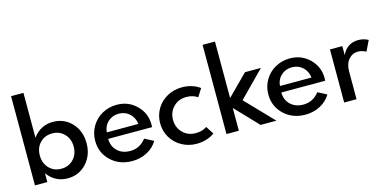

<svg xmlns="http://www.w3.org/2000/svg" viewBox="-74 -1197 3268 1625"><g transform="rotate(-15 1559.5 -384.0)"><path d="M71.8 0V-781.7H180.2V-388.2Q210.9 -432.1 256.1 -456.1Q301.3 -480 355.5 -480Q455.6 -480 521 -409.7Q586.4 -339.4 586.4 -232.9Q586.4 -127 521 -56.2Q455.6 14.6 355.5 14.6Q301.3 14.6 256.1 -9.3Q210.9 -33.2 180.2 -77.1V0ZM176.8 -232.9Q176.8 -165.5 218.5 -121.8Q260.3 -78.1 325.2 -78.1Q389.6 -78.1 431.6 -121.8Q473.6 -165.5 473.6 -232.9Q473.6 -300.3 431.6 -343.8Q389.6 -387.2 325.2 -387.2Q260.3 -387.2 218.5 -344Q176.8 -300.8 176.8 -232.9Z M661.6 -231.4Q661.6 -300.8 695.6 -358.2Q729.5 -415.5 787.8 -447.8Q846.2 -480 916 -480Q1017.6 -480 1087.6 -410.9Q1157.7 -341.8 1157.7 -242.7Q1157.7 -236.3 1156.7 -219.7H772.5Q772.5 -154.3 815.4 -113.3Q858.4 -72.3 927.7 -72.3Q1012.2 -72.3 1066.4 -143.1L1144.5 -102.5Q1111.3 -47.4 1052.5 -16.4Q993.7 14.6 922.4 14.6Q810.1 14.6 735.8 -55.9Q661.6 -126.5 661.6 -231.4ZM775.4 -275.9H1051.8Q1044.9 -332.5 1006.6 -367.7Q968.3 -402.8 913.1 -402.8Q856.9 -402.8 818.1 -367.2Q779.3 -331.5 775.4 -275.9Z M1487.3 -480Q1532.7 -480 1574.2 -466.8Q1615.7 -453.6 1643.6 -431.6L1599.6 -362.8Q1558.1 -391.1 1502.9 -391.1Q1432.6 -391.1 1388.2 -345.5Q1343.8 -299.8 1343.8 -232.9Q1343.8 -166 1388.2 -120.4Q1432.6 -74.7 1502.9 -74.7Q1559.1 -74.7 1599.6 -102.5L1643.6 -33.7Q1615.7 -11.7 1574.2 1.5Q1532.7 14.6 1487.3 14.6Q1416 14.6 1356.9 -18.3Q1297.9 -51.3 1264.4 -107.9Q1231 -164.6 1231 -232.9Q1231 -301.3 1264.4 -357.9Q1297.9 -414.6 1356.9 -447.3Q1416 -480 1487.3 -480Z M1750 0V-781.7H1858.4V-286.6L2036.6 -465.3H2176.3L1955.6 -241.2L2187.5 0H2048.8L1858.4 -199.7V0Z M2178.7 -231.4Q2178.7 -300.8 2212.6 -358.2Q2246.6 -415.5 2304.9 -447.8Q2363.3 -480 2433.1 -480Q2534.7 -480 2604.7 -410.9Q2674.8 -341.8 2674.8 -242.7Q2674.8 -236.3 2673.8 -219.7H2289.6Q2289.6 -154.3 2332.5 -113.3Q2375.5 -72.3 2444.8 -72.3Q2529.3 -72.3 2583.5 -143.1L2661.6 -102.5Q2628.4 -47.4 2569.6 -16.4Q2510.7 14.6 2439.5 14.6Q2327.1 14.6 2252.9 -55.9Q2178.7 -126.5 2178.7 -231.4ZM2292.5 -275.9H2568.8Q2562 -332.5 2523.7 -367.7Q2485.4 -402.8 2430.2 -402.8Q2374 -402.8 2335.2 -367.2Q2296.4 -331.5 2292.5 -275.9Z M2781.2 0V-465.3H2889.6V-385.7Q2910.2 -433.1 2947.3 -456.5Q2984.4 -480 3031.2 -480Q3079.6 -480 3119.1 -458L3074.7 -366.7Q3040.5 -386.2 3003.4 -386.2Q2955.6 -386.2 2922.6 -347.9Q2889.6 -309.6 2889.6 -242.2V0Z"/></g></svg>

Font: Spartan MB SemBd
Style: Regular
Weight: 600
Designer: Matt Bailey, Mirko Velimirovic
Foundry: Matt Bailey
Version: Version 1.005